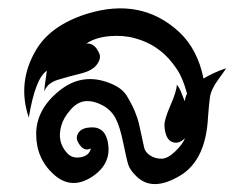

<svg xmlns="http://www.w3.org/2000/svg" viewBox="-20 -446 600 467"><path d="M68 -325Q103 -384 190 -412Q324 -454 417 -367Q461 -325 475 -255Q500 -270 530 -280Q528 -276 510.5 -252Q493 -228 490.5 -208.5Q488 -189 486 -162Q481 -58 420 -20Q350 23 310 -19Q296 -33 292 -45.5Q288 -58 280 -97.5Q272 -137 261.5 -157.5Q251 -178 230 -189.5Q209 -201 189 -200Q169 -199 151.5 -179Q134 -159 129 -140Q118 -101 143 -74Q155 -60 176 -63.5Q197 -67 201 -85Q184 -76 171 -98Q161 -114 175 -128Q183 -135 199 -136Q232 -139 241 -106Q255 -50 204.5 -16.5Q154 17 111 -21.5Q68 -60 68 -120Q68 -180 124.5 -225.5Q181 -271 249 -243Q277 -232 289 -212Q301 -192 308 -175Q315 -158 317.5 -147Q320 -136 324 -117.5Q328 -99 330.5 -87.5Q333 -76 345 -68Q357 -60 372.5 -60Q388 -60 406.5 -78Q425 -96 430 -110Q414 -94 398 -101Q382 -108 380 -140Q379 -154 394.5 -189.5Q410 -225 410 -240Q416 -234 422 -218Q428 -202 430 -200Q430 -209 435 -218Q425 -256 410 -278Q372 -336 308 -353Q280 -361 246 -358Q212 -355 190 -340Q210 -342 221 -317Q227 -305 216 -289.5Q205 -274 176 -267Q147 -260 121 -252Q95 -244 88 -224Q87 -228 94 -274Q66 -256 50 -160Q21 -246 68 -325Z"/></svg>

Font: SOV_mook
Style: Book
Weight: 400
Version: Version 1.00